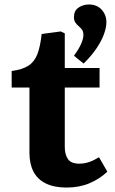

<svg xmlns="http://www.w3.org/2000/svg" viewBox="-20 -830 517 864"><path d="M280 14Q223.5 14 186 -4.5Q148.5 -23 130.5 -58Q112.5 -93 112.5 -142.5V-436H32.5V-510.5Q81.5 -517 108.5 -534.8Q135.5 -552.5 148.5 -587Q161.5 -621.5 167.5 -677L253.5 -688.5L271.5 -680V-524H428V-436H271.5V-169.5Q271.5 -134.5 285.8 -114Q300 -93.5 336.5 -93.5Q360.5 -93.5 382.3 -101.3Q404 -109 425.5 -122.5L463 -57.5Q429 -25 383 -5.5Q337 14 280 14ZM356.3 -544 312.8 -579.1Q336.6 -611.9 346 -634.8Q355.4 -657.7 355.4 -673.2Q355.4 -684.9 350.9 -693.3Q346.5 -701.7 334.8 -711.6Q325.4 -719.5 319.1 -728.6Q312.8 -737.8 312.8 -753.7Q312.8 -781.8 333.4 -795.8Q353.9 -809.8 380.2 -809.8Q416.2 -809.8 437.5 -786.4Q458.8 -763 458.8 -729.8Q458.8 -706.9 448.2 -677.2Q437.7 -647.4 415 -613.5Q392.3 -579.6 356.3 -544Z"/></svg>

Font: Literata Variable Black
Style: Regular
Weight: 900
Designer: Latin by Veronika Burian and Jose Scaglione. Greek by Irene Vlachou. Cyrillic by Vera Evstafieva.
Foundry: TypeTogether
Version: Version 3.021